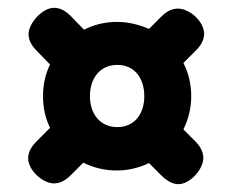

<svg xmlns="http://www.w3.org/2000/svg" viewBox="-20 -549 595 491"><path d="M53 -462C53 -448 59 -434 74 -419L108 -384C96 -360 90 -332 90 -303C90 -274 96 -246 108 -222L74 -188C58 -172 52 -158 52 -144C52 -114 89 -80 118 -80C132 -80 146 -86 161 -101L193 -133C219 -120 248 -113 279 -113C308 -113 336 -120 361 -132L393 -100C408 -85 423 -78 436 -78C466 -78 500 -116 500 -145C500 -158 494 -173 480 -187L449 -218C462 -244 469 -273 469 -303C469 -334 462 -363 449 -388L481 -420C496 -435 502 -449 502 -463C502 -493 466 -527 435 -527C421 -527 407 -521 393 -507L361 -475C336 -486 308 -493 279 -493C249 -493 220 -486 195 -473L161 -508C146 -523 132 -529 118 -529C88 -529 53 -489 53 -462ZM210 -303C210 -348 235 -383 280 -383C325 -383 349 -348 349 -303C349 -259 325 -224 280 -224C235 -224 210 -259 210 -303Z"/></svg>

Font: Hotpoint
Style: Bold
Weight: 700
Designer: Andrew Paglinawan, Luciano Perondi, Riccardo Olocco
Foundry: CAST Cooperativa Anonima Servizi Tipografici
Version: Version 1.000;PS 2.1;hotconv 16.6.51;makeotf.lib2.5.65220